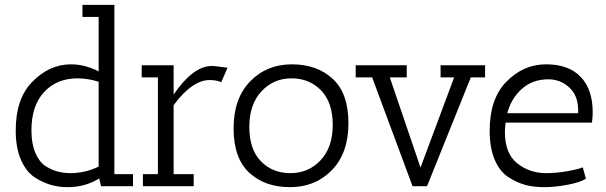

<svg xmlns="http://www.w3.org/2000/svg" viewBox="-20 -770 2506 794"><path d="M123 -37Q88 -60 66.5 -109.5Q45 -159 45 -230Q45 -361 112 -430Q183 -504 274 -504Q330 -504 388 -475V-700H321V-750H453V-50H530V0H398L390 -32Q333 4 259 4Q185 4 123 -37ZM388 -81V-432Q342 -446 301 -446Q215 -446 162.5 -389.5Q110 -333 110 -231Q110 -177 125.5 -139.5Q141 -102 167 -84Q212 -54 272 -54Q332 -54 388 -81Z M698 -50H781V0H571V-50H633V-450H566V-500H698V-379Q777 -495 853 -497Q859 -497 865 -497L921 -490L895 -430Q876 -439 846 -439Q774 -438 698 -335Z M1179.5 4Q1075 4 1010.5 -56Q946 -116 946 -239.5Q946 -363 1014.5 -433.5Q1083 -504 1187 -504Q1291 -504 1356 -444Q1421 -384 1421 -260.5Q1421 -137 1352.5 -66.5Q1284 4 1179.5 4ZM1185.5 -446Q1111 -446 1061 -392Q1011 -338 1011 -245.5Q1011 -153 1058.5 -103.5Q1106 -54 1181 -54Q1256 -54 1306 -107.5Q1356 -161 1356 -253.5Q1356 -346 1308 -396Q1260 -446 1185.5 -446Z M1802 -450V-500H1986V-450H1927L1746 0H1686L1519 -450H1451V-500H1662V-450H1592L1719 -77L1858 -450Z M2068 -224Q2068 -135 2119 -94.5Q2170 -54 2238 -54Q2282 -54 2328.5 -62.5Q2375 -71 2390 -78L2403 -31Q2380 -16 2327.5 -6Q2275 4 2231.5 4Q2188 4 2153.5 -5Q2119 -14 2083 -37Q2047 -60 2026 -109Q2005 -158 2005 -229Q2005 -361 2073 -431Q2144 -504 2238 -504Q2332 -504 2381.5 -452Q2431 -400 2431 -306Q2431 -286 2428 -263H2071Q2068 -242 2068 -224ZM2371 -313Q2371 -375 2334 -408.5Q2297 -442 2248 -442Q2181 -442 2137 -401.5Q2093 -361 2078 -302H2371Q2371 -308 2371 -313Z"/></svg>

Font: Antic Slab
Style: Regular
Weight: 400
Designer: Santiago Orozco
Foundry: Santiago Orozco
Version: Version 001.001